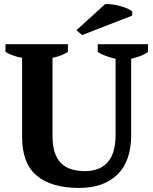

<svg xmlns="http://www.w3.org/2000/svg" viewBox="-20 -918 755 947"><path d="M7 -700H315V-662Q282 -641 239 -633V-248Q239 -199 250 -166Q261 -133 282 -112.5Q303 -92 332.5 -83Q362 -74 399 -74Q432 -74 459.5 -83.5Q487 -93 507.5 -114Q528 -135 539 -169Q550 -203 550 -253V-628Q527 -633 502.5 -642Q478 -651 462 -662V-700H710V-662Q692 -649 670 -641Q648 -633 627 -628V-252Q627 -124 559.5 -57.5Q492 9 369 9Q235 9 162 -51Q89 -111 89 -243V-633Q69 -636 47 -643.5Q25 -651 7 -662ZM499 -898Q503 -898 507 -898Q519 -898 535 -896Q555 -893 575 -887.5Q595 -882 610.5 -875Q626 -868 632 -861V-841L385 -745L357 -769Z"/></svg>

Font: PTSerif
Style: Bold
Weight: 700
Designer: A.Korolkova, O.Umpeleva, V.Yefimov
Foundry: ParaType Ltd
Version: Version 1.000W OFL; ttfautohint (v1.2) -l 8 -r 50 -G 200 -x 